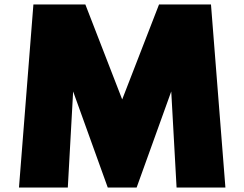

<svg xmlns="http://www.w3.org/2000/svg" viewBox="-20 -845 1101 865"><path d="M65.5 0 130.5 -825H364.5L530.5 -397L696.5 -825H930.5L995.5 0H775.5L751.5 -433L595.5 0H465.5L309.5 -433L285.5 0Z"/></svg>

Font: Spartan Thin Black
Style: Regular
Weight: 900
Version: Version 1.004